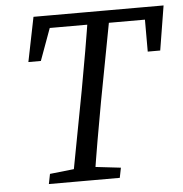

<svg xmlns="http://www.w3.org/2000/svg" viewBox="-50 -718 732 766"><g transform="rotate(-5 316.5 -335.0)"><path d="M76 -492H126L191 -670L137 -620H590L554 -670V-492H604L633 -670H112L76 -492ZM115 0H399L407 -40L278 -55H260L123 -40L115 0ZM210 0H298C314 -103 332 -207 351 -310L419 -670H331C315 -567 297 -463 278 -360L210 0Z"/></g></svg>

Font: Source Serif Variable
Style: Italic
Weight: 389
Italic angle: -12°
Designer: Frank Grießhammer
Foundry: Adobe Systems Incorporated
Version: Version 3.001;hotconv 1.0.111;makeotfexe 2.5.65597